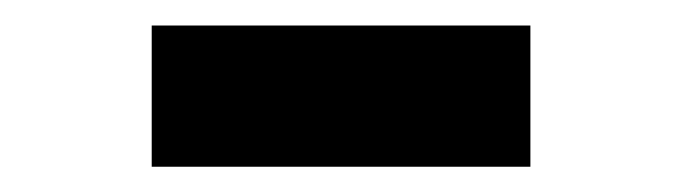

<svg xmlns="http://www.w3.org/2000/svg" viewBox="-20 -756 540 152"><path d="M100.1 -735.8H399.9V-624H100.1Z"/></svg>

Font: Ultra
Style: Regular
Weight: 400
Designer: Astigmatic (AOETI)
Foundry: Astigmatic (AOETI)
Version: Version 1.001